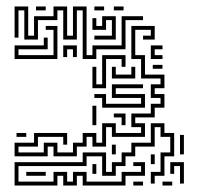

<svg xmlns="http://www.w3.org/2000/svg" viewBox="-20 -566 639 592"><path d="M235 -384V-534H217V-444H175V-534H157V-504H97V-444H55V-534H37V-450H25V-546H67V-456H85V-516H145V-546H187V-456H205V-546H247V-396H265V-426H355V-516H421V-504H367V-414H277V-384ZM91 -534V-546H121V-534ZM271 -534V-546H301V-534ZM331 -534V-546H361V-534ZM271 -444V-456H325V-504H307V-474H265V-510H277V-486H295V-516H337V-444ZM25 -84V-126H85V-156H187V-120H175V-144H97V-114H37V-96H115V-126H157V-96H205V-126H235V-156H277V-126H295V-186H337V-156H415V-174H385V-216H445V-246H475V-264H445V-306H475V-324H415V-384H385V-486H457V-444H421V-456H445V-474H397V-396H427V-336H487V-294H457V-276H487V-234H457V-204H397V-186H427V-144H325V-174H307V-114H265V-144H247V-114H217V-84H145V-114H127V-84ZM25 -384V-426H115V-450H127V-414H37V-396H145V-474H121V-486H157V-384ZM445 -384V-426H481V-414H457V-396H481V-384ZM175 -390V-426H217V-390H205V-414H187V-390ZM265 -294V-360H277V-306H295V-396H367V-360H355V-384H307V-294ZM451 -354V-366H481V-354ZM325 -324V-360H337V-336H385V-360H397V-324ZM295 -234V-264H271V-276H307V-246H415V-264H325V-306H421V-294H337V-276H427V-234ZM265 -180V-240H277V-180ZM355 -180V-204H331V-216H367V-180ZM25 6V-66H235V-96H307V-36H325V-66H355V-96H385V-126H445V-186H487V-156H517V-84H487V-24H457V0H445V-36H475V-96H505V-144H475V-174H457V-114H397V-84H367V-54H337V-24H295V-84H247V-54H37V-6H145V-36H187V-6H205V-36H247V-6H355V-36H415V-54H391V-66H427V-24H367V6H235V-24H217V6H175V-24H157V6ZM31 -144V-156H61V-144ZM535 -90V-150H547V-90ZM325 -90V-120H337V-90ZM445 -60V-90H457V-60ZM535 0V-54H517V-30H505V-66H547V0ZM265 -30V-60H277V-30ZM61 -24V-36H121V-24ZM391 6V-6H421V6ZM481 6V-6H511V6Z"/></svg>

Font: Rubik Maze
Style: Regular
Weight: 400
Designer: Hubert and Fischer, NaN
Foundry: Hubert and Fischer, NaN
Version: Version 2.200